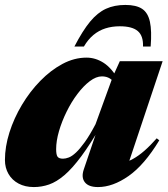

<svg xmlns="http://www.w3.org/2000/svg" viewBox="-26 -743 679 778"><path d="M313.5 -56.5 376.5 -242 386.5 -239Q341 -160.5 304 -110.5Q267 -60.5 235 -33.2Q203 -6 173 4.5Q143 15 111 15Q76 15 49.5 1Q23 -13 8.5 -38Q-6 -63 -6 -94.5Q-6 -148.5 12.2 -206.2Q30.5 -264 62.8 -318Q95 -372 137.2 -415.2Q179.5 -458.5 227.2 -484Q275 -509.5 324.5 -509.5Q360.5 -509.5 393 -489Q425.5 -468.5 453.5 -420.5L443 -398Q433 -416.5 419.2 -425Q405.5 -433.5 387 -433.5Q363.5 -433.5 337.8 -414Q312 -394.5 287.5 -362Q263 -329.5 243.8 -290.2Q224.5 -251 213 -211.5Q201.5 -172 201.5 -138.5Q201.5 -116 207.2 -108Q213 -100 229.5 -100Q240 -100 253 -105Q266 -110 282 -125Q298 -140 317.8 -167.5Q337.5 -195 361 -239.5L431 -432L459.5 -495H633L485.5 -54L467.5 -80.5Q491 -87 513.2 -99.2Q535.5 -111.5 559 -132Q582.5 -152.5 609 -182.5L619.5 -174.5Q559 -74.5 495 -29.8Q431 15 371 15Q333 15 317.8 -4.5Q302.5 -24 313.5 -56.5ZM459.5 -636.5Q428 -636.5 401.2 -628Q374.5 -619.5 352.8 -601.5Q331 -583.5 314 -554.5H275.5Q309 -619 339.2 -655.5Q369.5 -692 403.5 -707.5Q437.5 -723 482 -723Q526 -723 549.8 -707.2Q573.5 -691.5 581.5 -654.8Q589.5 -618 584.5 -554.5H553.5Q555 -598 532.2 -617.2Q509.5 -636.5 459.5 -636.5Z"/></svg>

Font: Newsreader 60pt ExtraBold
Style: Italic
Weight: 800
Italic angle: -17°
Designer: Hugues Gentile
Foundry: Production Type
Version: Version 1.003